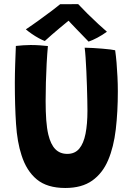

<svg xmlns="http://www.w3.org/2000/svg" viewBox="-20 -896 646 932"><path d="M297 16.5Q209 16.5 158.8 -25Q108.5 -66.5 84.5 -142.5Q63.5 -206 57.8 -294.8Q52 -383.5 52 -494.5Q52 -516 52.5 -539.5Q53 -563 53.8 -587Q54.5 -611 55.5 -633Q56.5 -655 57 -673Q75 -675 93.2 -676.2Q111.5 -677.5 128.5 -677.5Q151 -677.5 173.2 -676Q195.5 -674.5 212.5 -672.5Q209 -634 206.5 -588.2Q204 -542.5 202.8 -495.8Q201.5 -449 201.5 -405.5Q201.5 -353.5 204.5 -313Q207.5 -272.5 214.5 -243Q226 -195 248.5 -172Q271 -149 306.5 -149Q343.5 -149 364.8 -174.5Q386 -200 395.2 -247Q404.5 -294 404.5 -358.5Q404.5 -379 403.8 -410.5Q403 -442 402 -478.2Q401 -514.5 399.2 -550.5Q397.5 -586.5 395.5 -616.2Q393.5 -646 391 -664.5Q408.5 -664.5 431.5 -663Q454.5 -661.5 477 -659.8Q499.5 -658 516.5 -655.8Q533.5 -653.5 539 -652Q543 -624.5 545.8 -591.5Q548.5 -558.5 550.2 -523Q552 -487.5 552 -452.5Q552 -353 542 -267.8Q532 -182.5 505 -118.8Q478 -55 427.5 -19.2Q377 16.5 297 16.5ZM359.5 -876Q378.5 -855.5 405.2 -829Q432 -802.5 457.8 -778.8Q483.5 -755 499 -742Q477 -726 453 -713.2Q429 -700.5 410 -694Q397.5 -707 382 -723Q366.5 -739 351 -755Q335.5 -771 323.8 -783.5Q312 -796 307.5 -801.5H320.5Q315.5 -797.5 301.5 -786.2Q287.5 -775 269.2 -759.5Q251 -744 232 -727.8Q213 -711.5 197.5 -697Q186 -701 168.5 -710.5Q151 -720 134 -731.8Q117 -743.5 105.5 -753.5Q135.5 -773.5 170.5 -798.8Q205.5 -824 233.8 -845.5Q262 -867 272 -875.5Q280 -875.5 297 -875.5Q314 -875.5 332 -875.8Q350 -876 359.5 -876Z"/></svg>

Font: Grandstander Thin SemiBold
Style: Regular
Weight: 600
Version: Version 1.200